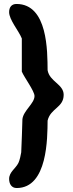

<svg xmlns="http://www.w3.org/2000/svg" viewBox="-20 -781 370 968"><path d="M26 121C26 146 38 167 64 167C221 167 219 -88 220 -173C235 -236 301 -238 301 -303C301 -357 230 -369 220 -427C219 -520 222 -761 63 -761C38 -761 26 -744 26 -720C26 -681 74 -627 90 -587V-420C102 -391 154 -322 154 -297C154 -259 98 -224 93 -180C93 -155 88 -38 87 -13C86 -5 79 29 73 40C59 69 26 86 26 121Z"/></svg>

Font: Asimov Print
Style: C
Weight: 500
Designer: Google
Version: Version 2.000980: 2014